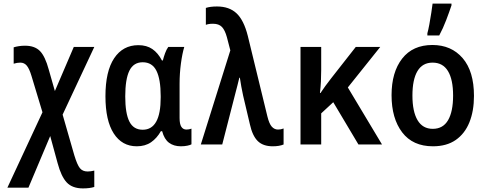

<svg xmlns="http://www.w3.org/2000/svg" viewBox="-20 -803 2690 1067"><path d="M441 244Q382 244 351 211Q320 178 300 103L259 -47L138 240H21L216 -179L155 -381Q143 -421 129 -438Q115 -455 93 -455Q75 -455 56 -449V-540Q69 -544 85 -546.5Q101 -549 119 -549Q173 -549 202 -519.5Q231 -490 251 -416L285 -297L390 -542H504L328 -166L393 60Q409 113 424 131.5Q439 150 467 150Q484 150 504 145V236Q491 240 475.5 242Q460 244 441 244Z M740 10Q658 10 612 -61.5Q566 -133 566 -268Q566 -407 614.5 -479.5Q663 -552 749 -552Q795 -552 826.5 -530.5Q858 -509 880 -467H885Q890 -487 897.5 -507.5Q905 -528 915 -542H1004Q993 -506 985.5 -450.5Q978 -395 978 -337V-147Q978 -113 988 -98Q998 -83 1016 -83Q1030 -83 1044 -88V-1Q1038 3 1021.5 6.5Q1005 10 985 10Q946 10 919.5 -9.5Q893 -29 881 -74H874Q852 -35 819.5 -12.5Q787 10 740 10ZM773 -82Q873 -82 873 -261V-269Q873 -362 849.5 -409.5Q826 -457 773 -457Q722 -457 699 -410Q676 -363 676 -267Q676 -173 699 -127.5Q722 -82 773 -82Z M1496 10Q1442 10 1412.5 -19Q1383 -48 1369 -111L1331 -272Q1326 -296 1321 -322Q1316 -348 1313 -371H1310Q1305 -350 1299.5 -328.5Q1294 -307 1290 -292L1215 0H1096L1260 -523L1241 -596Q1230 -636 1213 -653.5Q1196 -671 1164 -671Q1150 -671 1141 -669.5Q1132 -668 1124 -665V-759Q1136 -763 1151.5 -765Q1167 -767 1186 -767Q1254 -767 1294.5 -729Q1335 -691 1357 -604L1466 -156Q1476 -115 1490.5 -99Q1505 -83 1525 -83Q1541 -83 1556 -89V0Q1532 10 1496 10Z M1650 0V-542H1765V-415Q1765 -382 1763.5 -351Q1762 -320 1758 -286H1761Q1774 -306 1788 -325Q1802 -344 1819 -366L1957 -542H2093L1913 -317L2103 0H1972L1832 -235L1765 -173V0Z M2386 10Q2274 10 2215 -67.5Q2156 -145 2156 -274Q2156 -402 2215 -477.5Q2274 -553 2383 -553Q2488 -553 2551 -480Q2614 -407 2614 -270Q2614 -186 2588.5 -123Q2563 -60 2512.5 -25Q2462 10 2386 10ZM2385 -87Q2442 -87 2470 -135Q2498 -183 2498 -272Q2498 -361 2469.5 -408Q2441 -455 2384 -455Q2328 -455 2300 -408Q2272 -361 2272 -272Q2272 -183 2300.5 -135Q2329 -87 2385 -87ZM2355 -618Q2360 -635 2366 -667.5Q2372 -700 2377 -733Q2382 -766 2384 -783H2489V-773Q2477 -737 2459.5 -691Q2442 -645 2421 -606H2355Z"/></svg>

Font: Noto Sans Mono Condensed SemiBold
Style: Regular
Weight: 600
Width: 3
Designer: Monotype Design Team
Foundry: Monotype Imaging Inc.
Version: Version 2.014